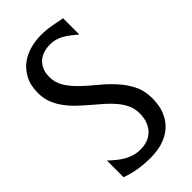

<svg xmlns="http://www.w3.org/2000/svg" viewBox="-220 -742 813 813"><g transform="rotate(-45 187.0 -335.0)"><path d="M162.1 -42Q181.6 -42 200.4 -48.1Q219.2 -54.2 233.9 -67.9Q248.5 -81.5 257.3 -102.8Q266.1 -124 266.1 -154.8Q266.1 -181.2 255.6 -203.6Q245.1 -226.1 228 -246.6Q210.9 -267.1 189 -286.4Q167 -305.7 144 -325.2Q121.1 -344.7 99.1 -365.5Q77.1 -386.2 60.1 -409.4Q43 -432.6 32.5 -459.5Q22 -486.3 22 -518.1Q22 -564.5 39.1 -596.2Q56.2 -627.9 82.5 -647.2Q108.9 -666.5 140.9 -674.8Q172.9 -683.1 203.1 -683.1Q234.9 -683.1 264.4 -678Q293.9 -672.9 321.3 -667V-569.8Q305.7 -583 291.7 -593.8Q277.8 -604.5 263.9 -612.1Q250 -619.6 235.4 -623.8Q220.7 -627.9 204.1 -627.9Q183.6 -627.9 165.3 -622.3Q147 -616.7 133.5 -605Q120.1 -593.3 112.1 -575.2Q104 -557.1 104 -532.2Q104 -497.6 122.1 -469Q140.1 -440.4 167.5 -414.6Q194.8 -388.7 226.6 -362.8Q258.3 -336.9 285.6 -307.1Q313 -277.3 331.1 -241.9Q349.1 -206.5 349.1 -161.1Q349.1 -127 341.3 -100.8Q333.5 -74.7 320.1 -55.4Q306.6 -36.1 289.1 -22.9Q271.5 -9.8 251.5 -1.7Q231.4 6.3 210.2 9.8Q189 13.2 168.9 13.2Q145 13.2 125 11.5Q105 9.8 87.6 6.6Q70.3 3.4 55.4 -0.7Q40.5 -4.9 26.4 -9.8V-109.9Q41.5 -95.7 56.6 -83.3Q71.8 -70.8 88.1 -61.5Q104.5 -52.2 122.6 -47.1Q140.6 -42 162.1 -42Z"/></g></svg>

Font: Crushed
Style: Regular
Weight: 400
Width: 3
Designer: Astigmatic (AOETI)
Foundry: Astigmatic (AOETI)
Version: Version 001.001